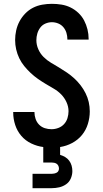

<svg xmlns="http://www.w3.org/2000/svg" viewBox="-20 -763 540 1003"><path d="M150 220V145H250Q257 145 263.5 143.5Q270 142 276 139Q282 136 285 130Q288 124 288 118Q288 110 285 103.5Q282 97 276.5 93Q271 89 264 87.5Q257 86 250 86H206V5Q174 1 143.5 -13.5Q113 -28 91.5 -53Q70 -78 59.5 -110Q49 -142 49 -175V-178H160V-176Q160 -159 166 -141.5Q172 -124 184.5 -111.5Q197 -99 214 -93.5Q231 -88 249 -88Q267 -88 284.5 -94.5Q302 -101 314.5 -114.5Q327 -128 332.5 -146Q338 -164 338 -182Q338 -206 327.5 -229Q317 -252 300 -269.5Q283 -287 261.5 -299.5Q240 -312 219 -324.5Q198 -337 178 -351Q158 -365 140 -382Q122 -399 106.5 -418Q91 -437 80.5 -459Q70 -481 64.5 -505Q59 -529 59 -554Q59 -579 64.5 -604Q70 -629 82 -651.5Q94 -674 112 -692.5Q130 -711 152.5 -722.5Q175 -734 200.5 -738.5Q226 -743 251 -743Q276 -743 301 -739Q326 -735 348.5 -724Q371 -713 389.5 -695.5Q408 -678 419.5 -656Q431 -634 437 -609.5Q443 -585 443 -560V-556H332V-558Q332 -575 327 -591.5Q322 -608 311 -621Q300 -634 284 -640.5Q268 -647 251 -647Q234 -647 217.5 -640Q201 -633 190.5 -619Q180 -605 175 -588Q170 -571 170 -553Q170 -529 180 -506Q190 -483 207.5 -465.5Q225 -448 246 -435.5Q267 -423 288 -410.5Q309 -398 329.5 -384Q350 -370 368 -353.5Q386 -337 401 -317.5Q416 -298 427 -276Q438 -254 443.5 -230Q449 -206 449 -181Q449 -148 439 -115.5Q429 -83 408 -57.5Q387 -32 357 -16Q327 0 294 5V46Q308 50 320.5 57.5Q333 65 341.5 76.5Q350 88 354 102Q358 116 358 131Q358 150 350 169Q342 188 325.5 199.5Q309 211 289.5 215.5Q270 220 250 220Z"/></svg>

Font: Iosevka SS18
Style: Bold
Weight: 700
Monospace: yes
Designer: Belleve Invis
Foundry: Belleve Invis
Version: Version 25.1.1; ttfautohint (v1.8.4)